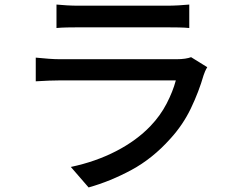

<svg xmlns="http://www.w3.org/2000/svg" viewBox="-20 -774 1040 843"><path d="M228 -754Q248 -752 273.5 -750.5Q299 -749 324 -749Q340 -749 379.5 -749Q419 -749 468.5 -749Q518 -749 567.5 -749Q617 -749 656.5 -749Q696 -749 713 -749Q737 -749 764.5 -750.5Q792 -752 811 -754V-651Q792 -653 765 -653.5Q738 -654 712 -654Q695 -654 656 -654Q617 -654 567.5 -654Q518 -654 468.5 -654Q419 -654 380 -654Q341 -654 324 -654Q300 -654 274.5 -653.5Q249 -653 228 -651ZM890 -479Q885 -471 880.5 -461Q876 -451 874 -444Q853 -371 818 -298Q783 -225 727 -164Q650 -78 557.5 -28Q465 22 369 49L291 -41Q400 -64 490 -110.5Q580 -157 641 -221Q684 -266 711.5 -319Q739 -372 752 -421Q742 -421 713 -421Q684 -421 642.5 -421Q601 -421 554 -421Q507 -421 458.5 -421Q410 -421 367 -421Q324 -421 291.5 -421Q259 -421 243 -421Q225 -421 195.5 -420Q166 -419 137 -417V-521Q167 -518 194 -516Q221 -514 243 -514Q255 -514 286 -514Q317 -514 359 -514Q401 -514 449.5 -514Q498 -514 547 -514Q596 -514 638.5 -514Q681 -514 712 -514Q743 -514 755 -514Q776 -514 792.5 -516.5Q809 -519 819 -523Z"/></svg>

Font: Noto Sans SC Medium
Style: Regular
Weight: 500
Designer: Ryoko NISHIZUKA  (kana, bopomofo & ideographs); Paul D. Hunt (Latin, Greek & Cyrillic); Sandoll Communications , Soo-you
Foundry: Adobe
Version: Version 2.004-H2;hotconv 1.0.118;makeotfexe 2.5.65603